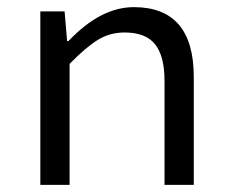

<svg xmlns="http://www.w3.org/2000/svg" viewBox="-20 -518 640 538"><path d="M93 0V-486H161L168 -403H172Q262 -498 355 -498Q523 -498 523 -302V0H441V-291Q441 -361 414.5 -394Q388 -427 329 -427Q288 -427 254.5 -406.5Q221 -386 175 -339V0Z"/></svg>

Font: TypoPRO Source Code Pro
Style: Regular
Weight: 400
Monospace: yes
Designer: Paul D. Hunt, Teo Tuominen
Foundry: Adobe Systems Incorporated
Version: Version 2.010;PS 1.0;hotconv 1.0.84;makeotf.lib2.5.63406